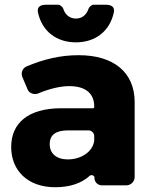

<svg xmlns="http://www.w3.org/2000/svg" viewBox="-20 -779 640 807"><path d="M299 -601C381 -601 441 -648 458 -725C464 -748 450 -759 426 -759H372C365 -759 354 -749 352 -742C344 -717 325 -701 299 -701C273 -701 254 -717 246 -742C244 -749 233 -759 226 -759H172C148 -759 134 -748 140 -725C157 -648 217 -601 299 -601ZM311 -547C232 -547 164 -530 92 -500C74 -492 67 -473 74 -455L97 -401C104 -386 125 -380 140 -386C187 -406 234 -417 271 -417C341 -417 376 -385 376 -332V-328C376 -326 374 -324 372 -324H234C100 -323 27 -263 27 -161C27 -62 97 8 212 8C272 8 322 -8 357 -40C363 -46 377 -42 377 -33V-31C377 -14 391 0 408 0H511C530 0 546 -16 546 -35V-352C545 -474 459 -547 311 -547ZM265 -109C217 -109 189 -134 189 -173C189 -213 215 -231 267 -231H352C365 -231 376 -220 376 -207V-187C369 -139 319 -109 265 -109Z"/></svg>

Font: Trueno
Style: RoundBd
Weight: 700
Designer: Julieta Ulanovsky, Jasper
Foundry: Julieta Ulanovsky, Cannot Into Space Fonts
Version: Version 3.001